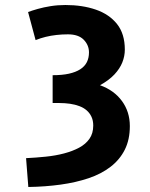

<svg xmlns="http://www.w3.org/2000/svg" viewBox="-20 -560 600 766"><path d="M93 186 84 71Q124 69 163 65Q202 61 236 52Q270 43 296 29Q322 15 337 -6.5Q352 -28 352 -59Q352 -79 345 -94Q338 -109 326 -119.5Q314 -130 297 -136.5Q280 -143 259.5 -146Q239 -149 216 -149H190V-260Q228 -260 255 -266Q282 -272 300 -283.5Q318 -295 326.5 -312Q335 -329 335 -351Q335 -380 314 -401.5Q293 -423 251 -423Q228 -423 205.5 -420.5Q183 -418 162.5 -413Q142 -408 122 -400L92 -512Q108 -518 131 -524.5Q154 -531 182 -535.5Q210 -540 241 -540Q309 -540 362.5 -521.5Q416 -503 447 -464Q478 -425 478 -362Q478 -336 468 -311Q458 -286 436.5 -263Q415 -240 379 -220Q435 -200 466.5 -157Q498 -114 498 -57Q498 -3 478 37Q458 77 421 105.5Q384 134 333.5 151Q283 168 222 176.5Q161 185 93 186Z"/></svg>

Font: Ubuntu Sans Mono
Style: Bold
Weight: 700
Monospace: yes
Designer: Dalton Maag Ltd
Foundry: Dalton Maag Ltd
Version: Version 1.006